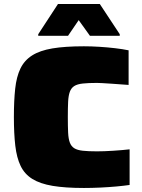

<svg xmlns="http://www.w3.org/2000/svg" viewBox="-20 -926 705 954"><path d="M397 8Q304 8 241.5 -2.5Q179 -13 140.5 -37Q102 -61 82.5 -101.5Q63 -142 56 -202Q49 -262 49 -344Q49 -426 55.5 -485.5Q62 -545 81.5 -585.5Q101 -626 139.5 -650.5Q178 -675 240.5 -685.5Q303 -696 397 -696Q433 -696 473.5 -693.5Q514 -691 552 -686.5Q590 -682 619 -676V-504Q567 -508 536 -510Q505 -512 488.5 -513Q472 -514 462 -514Q419 -514 391.5 -511Q364 -508 349 -498.5Q334 -489 327 -470Q320 -451 318.5 -420.5Q317 -390 317 -344Q317 -298 318.5 -267Q320 -236 327 -217.5Q334 -199 349 -189.5Q364 -180 391.5 -177Q419 -174 462 -174Q497 -174 543 -177Q589 -180 624 -184V-7Q597 -3 559 0.5Q521 4 478.5 6Q436 8 397 8ZM170 -748V-756L268 -906H476L575 -756V-748H427L371 -826L318 -748Z"/></svg>

Font: Saira Expanded Black
Style: Regular
Weight: 900
Width: 7
Designer: Hector Gatti with collaboration of the Omnibus-Type team
Foundry: Omnibus-Type
Version: Version 1.101